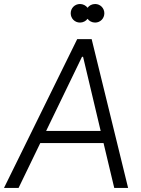

<svg xmlns="http://www.w3.org/2000/svg" viewBox="-45 -919 689 939"><path d="M-25.4 0H45.9L151.9 -219.2H461.4L513.7 0H581.5L403.3 -727.5H332.5ZM180.7 -278.8 356 -641.1H361.3L447.3 -278.8ZM300.8 -854C300.8 -828.6 320.8 -808.6 346.2 -808.6C361.3 -808.6 375 -815.9 383.3 -827.1C391.1 -815.9 404.8 -808.6 420.4 -808.6C445.3 -808.6 465.3 -828.6 465.3 -854C465.3 -879.4 445.3 -899.4 420.4 -899.4C404.8 -899.4 391.1 -892.1 383.3 -880.9C375 -892.1 361.3 -899.4 346.2 -899.4C320.8 -899.4 300.8 -879.4 300.8 -854Z"/></svg>

Font: Guggenheim Sans Display Light
Style: Italic
Weight: 300
Italic angle: -7°
Designer: Modified by Tom Baber under direction of Pentagram Design 2023
Foundry: rsms
Version: Version 1.001;Glyphs 3.1.2 (3151)